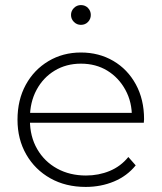

<svg xmlns="http://www.w3.org/2000/svg" viewBox="-20 -733 637 757"><path d="M318 4Q239 4 178.5 -30Q118 -64 83.5 -124Q49 -184 49 -261Q49 -339 81.5 -398.5Q114 -458 171 -492Q228 -526 299 -526Q370 -526 426.5 -493Q483 -460 515.5 -400.5Q548 -341 548 -263Q548 -260 547.5 -256.5Q547 -253 547 -249H86V-288H520L500 -269Q501 -330 474.5 -378.5Q448 -427 403 -454.5Q358 -482 299 -482Q241 -482 195.5 -454.5Q150 -427 124 -378.5Q98 -330 98 -268V-259Q98 -195 126.5 -145.5Q155 -96 205 -68.5Q255 -41 319 -41Q369 -41 412.5 -59Q456 -77 486 -114L515 -81Q481 -39 429.5 -17.5Q378 4 318 4ZM299 -635Q283 -635 271.5 -646.5Q260 -658 260 -674Q260 -690 271.5 -701.5Q283 -713 299 -713Q316 -713 327 -701.5Q338 -690 338 -674Q338 -658 327 -646.5Q316 -635 299 -635Z"/></svg>

Font: Modern
Style: Regular
Weight: 300
Designer: Julieta Ulanovsky
Foundry: Julieta Ulanovsky
Version: Version 8.000